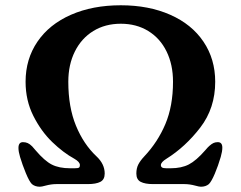

<svg xmlns="http://www.w3.org/2000/svg" viewBox="-20 -698 913 728"><path d="M101 0Q91 -10 78 -41.5Q65 -73 56 -103Q50 -123 50 -137Q50 -159 67 -159Q77 -159 85 -155.5Q93 -152 102 -143L115 -128Q149 -88 176.5 -74Q204 -60 246 -60H263Q276 -60 279.5 -62.5Q283 -65 283 -72Q283 -84 262 -96Q220 -119 178 -159.5Q136 -200 106.5 -258.5Q77 -317 77 -388Q77 -474 122 -540Q167 -606 249.1 -642Q331.1 -678 438.1 -678Q544 -678 625.5 -642Q707.1 -606 751.5 -540Q796 -474 796 -388Q796 -288 739.5 -214.5Q683 -141 611 -96Q590 -83 590 -72Q590 -66 594.5 -63Q599 -60 611 -60H627Q668 -60 696 -74.5Q724 -89 758 -128Q769 -141 774 -145Q783 -153 790 -156Q797 -159 805.9 -159Q823 -159 823 -138Q823 -124 817 -103Q807 -69 794.5 -39.5Q782 -10 772 0Q760 10 742 10Q735 10 721 6Q699 0 679 0H560Q530 0 513.5 -8.5Q497 -17 497 -40Q497 -60 504.5 -74.5Q512 -89 527 -105Q578 -159 607 -227.5Q636 -296 636 -388Q636 -453.1 611.5 -503Q587 -553 542 -580.5Q497.1 -608 438 -608Q379 -608 334 -580.5Q289 -553 264 -503Q239 -453.1 239 -388Q239 -292 268 -221.5Q297 -151 346 -105Q377 -76 377 -40Q377 -17 360.5 -8.5Q344 0 313 0H194Q174 0 152 6Q138 10 131 10Q113 10 101 0Z"/></svg>

Font: Raigarh
Style: Regular
Weight: 400
Designer: jaikishan Patel
Foundry: MagicType
Version: Version 1.000;FEAKit 1.0